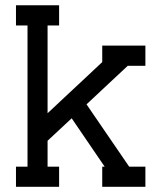

<svg xmlns="http://www.w3.org/2000/svg" viewBox="-20 -719 621 739"><path d="M539.6 -465.8H471.7L313 -317.4L477.1 -77.6H539.6V0H373.5V-77.6H382.8L255.9 -263.7L163.1 -177.2V-77.6H207.5V0H41.5V-77.6H85.9V-621.1H41.5V-698.7H207.5V-621.1H163.1V-283.2L373.5 -480V-543.5H539.6Z"/></svg>

Font: Turpis
Style: Regular
Weight: 400
Designer: GGBotNet
Foundry: f0n7
Version: 1.00